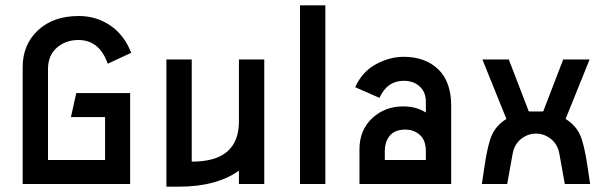

<svg xmlns="http://www.w3.org/2000/svg" viewBox="-20 -690 2283 720"><path d="M374 -251H246L266 -341H468V0H65V-438Q65 -523 122.5 -576.5Q180 -630 275 -630Q341 -630 393.5 -594.5Q446 -559 472 -492L384 -451Q353 -540 274 -540Q226 -540 193 -511Q160 -482 160 -431V-90H374Z M876 -235V-467H971V0H876V-50Q792 10 651 10H604V-467H699V-84Q876 -83 876 -235Z M1200 0H1105V-670H1200Z M1494 -477Q1574 -477 1623 -430.5Q1672 -384 1672 -293V0H1328V-130Q1328 -202 1375.5 -246.5Q1423 -291 1492 -291Q1541 -291 1577 -268V-309Q1577 -344 1554 -365.5Q1531 -387 1494 -387Q1432 -387 1403 -323L1312 -363Q1338 -421 1389.5 -449Q1441 -477 1494 -477ZM1423 -122V-90H1577V-122Q1577 -164 1554.5 -184Q1532 -204 1500 -204Q1461 -204 1442 -181.5Q1423 -159 1423 -122Z M2183 -67 2193 0H2098L2078 -111Q2072 -148 2046.5 -168.5Q2021 -189 1990 -189Q1959 -189 1933.5 -168.5Q1908 -148 1902 -111L1882 0H1787L1797 -67Q1809 -149 1825 -184.5Q1841 -220 1879 -244L1789 -467H1888L1963 -272H2017L2092 -467H2191L2101 -244Q2139 -220 2155 -184.5Q2171 -149 2183 -67Z"/></svg>

Font: Gulax
Style: Regular
Weight: 400
Designer: Morgan Gilbert
Foundry: VTF
Version: Version 1.001;hotconv 1.0.109;makeotfexe 2.5.65596